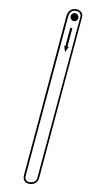

<svg xmlns="http://www.w3.org/2000/svg" viewBox="-61 -966 488 1002"><g transform="rotate(5 182.5 -465.0)"><path d="M136.5 0Q119.5 0 108.2 -11Q97 -22 101 -45L248.5 -888Q252.5 -910 264.5 -920Q276.5 -930 293 -930Q309 -930 321.5 -919.5Q334 -909 330 -888.5L181 -37Q177.5 -16.5 164.2 -8.2Q151 0 136.5 0ZM136.5 -9.5Q149.5 -9.5 159.5 -15.5Q169.5 -21.5 172 -38.5L321.5 -890Q324 -906 315 -913.5Q306 -921 293 -921Q279 -921 270 -912.8Q261 -904.5 258 -886.5L110 -43Q107 -25 114.8 -17.2Q122.5 -9.5 136.5 -9.5ZM291.5 -866.5Q282.5 -866.5 276.5 -872.8Q270.5 -879 270.5 -887.5Q270.5 -896 276.5 -902.2Q282.5 -908.5 291.5 -908.5Q300 -908.5 306 -902.2Q312 -896 312 -887.5Q312 -879 306 -872.8Q300 -866.5 291.5 -866.5ZM258 -701.5 251 -734 257 -733 274.5 -830.5 285.5 -829.5 268 -731.5 275.5 -730.5Z"/></g></svg>

Font: Edu AU VIC WA NT Arrows
Style: Regular
Weight: 400
Designer: Tina and Corey Anderson, Eben Sorkin, Mirko Velimirovic
Foundry: Google for Education
Version: Version 1.001